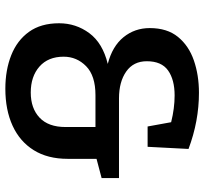

<svg xmlns="http://www.w3.org/2000/svg" viewBox="-43 -710 764 718"><g transform="rotate(90 339.0 -351.0)"><path d="M312 11Q242 11 186.5 -11Q131 -33 99 -77.5Q67 -122 67 -190Q67 -253 104 -303Q141 -353 219 -372Q153 -389 119 -431Q85 -473 85 -529Q85 -594 118 -634.5Q151 -675 206 -694Q261 -713 327 -713Q433 -713 537 -674L529 -521H453L437 -609Q385 -622 337 -622Q278 -622 243.5 -597.5Q209 -573 209 -518Q209 -468 247.5 -441Q286 -414 348 -414H646V-349L574 -330V-222Q574 -147 541.5 -95Q509 -43 450 -16Q391 11 312 11ZM326 -84Q385 -84 420 -117Q455 -150 455 -214V-326H336Q263 -326 227.5 -291Q192 -256 192 -207Q192 -149 229 -116.5Q266 -84 326 -84Z"/></g></svg>

Font: Bitter SemiBold
Style: Regular
Weight: 600
Designer: Sol Matas, and Bitter project Authors
Foundry: Sol Matas
Version: Version 2.001